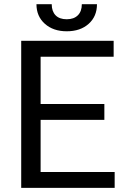

<svg xmlns="http://www.w3.org/2000/svg" viewBox="-20 -908 608 928"><path d="M484.4 -328.6H176.3V-76.7H534.2V0H82.5V-710.9H529.3V-633.8H176.3V-405.3H484.4ZM448.7 -887.7Q448.7 -828.6 408.4 -792.7Q368.2 -756.8 302.7 -756.8Q237.3 -756.8 196.8 -793Q156.2 -829.1 156.2 -887.7H230Q230 -853.5 248.5 -834.2Q267.1 -814.9 302.7 -814.9Q336.9 -814.9 356.2 -834Q375.5 -853 375.5 -887.7Z"/></svg>

Font: APIMedia Roboto
Style: Regular
Weight: 400
Designer: Google
Version: Version 2.137; 2017